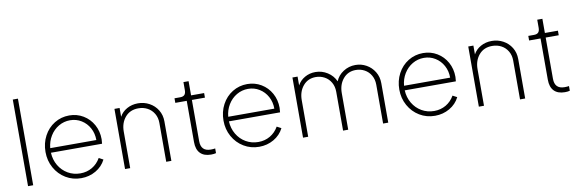

<svg xmlns="http://www.w3.org/2000/svg" viewBox="-53 -1199 4996 1653"><g transform="rotate(-10 2445.0 -372.5)"><path d="M88 -757H133V0H88Z M287 -263Q287 -340 320.5 -403Q354 -466 412.5 -502Q471 -538 542 -538Q609 -538 664 -505Q719 -472 750.5 -415Q782 -358 782 -288Q782 -272 779 -249H332Q335 -187 364.5 -137Q394 -87 443 -58.5Q492 -30 552 -30Q609 -30 655 -57Q701 -84 729 -133L767 -113Q738 -55 680 -21.5Q622 12 552 12Q478 12 417.5 -24.5Q357 -61 322 -124Q287 -187 287 -263ZM736 -289Q736 -347 710.5 -394Q685 -441 640.5 -468.5Q596 -496 542 -496Q488 -496 442 -469Q396 -442 367 -394.5Q338 -347 333 -289Z M936 -526H981V-449Q1003 -490 1046 -514Q1089 -538 1143 -538Q1196 -538 1241.5 -513.5Q1287 -489 1314 -445Q1341 -401 1341 -345V0H1296V-340Q1296 -386 1275 -421.5Q1254 -457 1218.5 -476Q1183 -495 1139 -495Q1066 -495 1023.5 -445Q981 -395 981 -320V0H936Z M1561 -126V-486H1461V-526H1511Q1537 -526 1549 -539Q1561 -552 1561 -580V-650H1606V-526H1720V-486H1606V-126Q1606 -37 1692 -37Q1716 -37 1731 -40V1Q1714 6 1688 6Q1626 6 1593.5 -27.5Q1561 -61 1561 -126Z M1843 -263Q1843 -340 1876.5 -403Q1910 -466 1968.5 -502Q2027 -538 2098 -538Q2165 -538 2220 -505Q2275 -472 2306.5 -415Q2338 -358 2338 -288Q2338 -272 2335 -249H1888Q1891 -187 1920.5 -137Q1950 -87 1999 -58.5Q2048 -30 2108 -30Q2165 -30 2211 -57Q2257 -84 2285 -133L2323 -113Q2294 -55 2236 -21.5Q2178 12 2108 12Q2034 12 1973.5 -24.5Q1913 -61 1878 -124Q1843 -187 1843 -263ZM2292 -289Q2292 -347 2266.5 -394Q2241 -441 2196.5 -468.5Q2152 -496 2098 -496Q2044 -496 1998 -469Q1952 -442 1923 -394.5Q1894 -347 1889 -289Z M2492 -526H2537V-449Q2559 -490 2601 -514Q2643 -538 2694 -538Q2751 -538 2799 -507.5Q2847 -477 2870 -426Q2890 -476 2938 -507Q2986 -538 3044 -538Q3095 -538 3139 -513.5Q3183 -489 3210 -445Q3237 -401 3237 -345V0H3192V-340Q3192 -386 3171.5 -421.5Q3151 -457 3116 -476Q3081 -495 3040 -495Q2971 -495 2929 -445Q2887 -395 2887 -320V0H2842V-340Q2842 -386 2821.5 -421.5Q2801 -457 2766 -476Q2731 -495 2690 -495Q2621 -495 2579 -445Q2537 -395 2537 -320V0H2492Z M3380 -263Q3380 -340 3413.5 -403Q3447 -466 3505.5 -502Q3564 -538 3635 -538Q3702 -538 3757 -505Q3812 -472 3843.5 -415Q3875 -358 3875 -288Q3875 -272 3872 -249H3425Q3428 -187 3457.5 -137Q3487 -87 3536 -58.5Q3585 -30 3645 -30Q3702 -30 3748 -57Q3794 -84 3822 -133L3860 -113Q3831 -55 3773 -21.5Q3715 12 3645 12Q3571 12 3510.5 -24.5Q3450 -61 3415 -124Q3380 -187 3380 -263ZM3829 -289Q3829 -347 3803.5 -394Q3778 -441 3733.5 -468.5Q3689 -496 3635 -496Q3581 -496 3535 -469Q3489 -442 3460 -394.5Q3431 -347 3426 -289Z M4029 -526H4074V-449Q4096 -490 4139 -514Q4182 -538 4236 -538Q4289 -538 4334.5 -513.5Q4380 -489 4407 -445Q4434 -401 4434 -345V0H4389V-340Q4389 -386 4368 -421.5Q4347 -457 4311.5 -476Q4276 -495 4232 -495Q4159 -495 4116.5 -445Q4074 -395 4074 -320V0H4029Z M4654 -126V-486H4554V-526H4604Q4630 -526 4642 -539Q4654 -552 4654 -580V-650H4699V-526H4813V-486H4699V-126Q4699 -37 4785 -37Q4809 -37 4824 -40V1Q4807 6 4781 6Q4719 6 4686.5 -27.5Q4654 -61 4654 -126Z"/></g></svg>

Font: Eudoxus Sans ExtraLight
Style: Regular
Weight: 200
Designer: Stijn de Vries
Foundry: tokotype
Version: Version 2.005